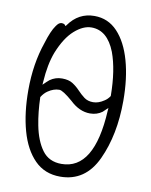

<svg xmlns="http://www.w3.org/2000/svg" viewBox="-82 -769 664 843"><g transform="rotate(10 250.0 -347.5)"><path d="M460 -363Q460 -211 408 -99Q356 13 244 13Q175 13 130 -32.5Q85 -78 63 -157Q41 -236 41 -337Q41 -455 75 -553Q92 -609 110 -634Q122 -652 133.5 -652Q145 -652 149 -647L153 -642L157 -647Q200 -708 271 -708Q332 -708 374 -663.5Q416 -619 438 -541Q460 -463 460 -363ZM402 -374V-376Q401 -490 373 -566Q338 -656 267 -656Q230 -656 191.5 -622Q153 -588 125 -518Q104 -463 99 -384L98 -371Q115 -388 125 -396Q149 -413 178.5 -413Q208 -413 226 -401.5Q244 -390 259 -374Q274 -358 290 -346Q306 -334 330 -334Q354 -334 379 -351Q392 -359 402 -374ZM125 -345Q110 -335 98 -316Q100 -248 111 -192Q124 -125 154 -84Q184 -43 240 -43Q386 -43 400 -308L401 -321Q386 -306 379 -300Q356 -283 325 -283Q278 -283 236 -323Q191 -362 175 -362Q150 -362 125 -345Z"/></g></svg>

Font: Moon Stars Kai HW Light
Style: Regular
Weight: 300
Designer: GuiWonder
Version: Version 1.101